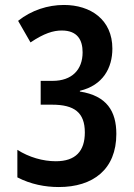

<svg xmlns="http://www.w3.org/2000/svg" viewBox="-20 -744 540 774"><path d="M217 10C355 10 449 -61 449 -204C449 -295 411 -358 302 -375V-378C395 -400 433 -470 433 -548C433 -665 345 -724 238 -724C173 -724 107 -703 53 -660L103 -573C158 -610 195 -621 229 -621C293 -621 313 -582 313 -533C313 -463 270 -418 192 -418H144V-322H190C279 -322 322 -291 322 -210C322 -135 285 -94 205 -94C153 -94 97 -110 50 -140V-29C104 -1 162 10 217 10Z"/></svg>

Font: Noto Sans Mono ExtraCondensed SemiBold
Style: Regular
Weight: 600
Width: 2
Designer: Monotype Design Team
Foundry: Monotype Imaging Inc.
Version: Version 2.014